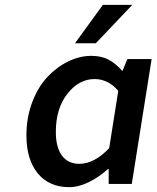

<svg xmlns="http://www.w3.org/2000/svg" viewBox="-20 -751 640 784"><path d="M286.1 -574.2 399.9 -731H520L371.1 -574.2ZM262.2 13.2Q180.7 13.2 134.3 -43Q87.9 -99.1 87.9 -198.2Q87.9 -271 111.6 -333.5Q135.3 -396 173.3 -436.5Q211.4 -477.1 258.3 -500Q305.2 -522.9 353 -522.9Q394 -522.9 423.1 -507.6Q452.1 -492.2 480 -460.9L500 -509.8H599.1L518.1 0H423.8V-61H420.9Q385.3 -28.3 343.3 -7.6Q301.3 13.2 262.2 13.2ZM304.2 -82Q364.7 -82 425.8 -146L462.9 -379.9Q421.9 -428.2 366.2 -428.2Q302.7 -428.2 255.4 -368.4Q208 -308.6 208 -211.9Q208 -149.4 232.9 -115.7Q257.8 -82 304.2 -82Z"/></svg>

Font: Office Code Pro Medium Italic
Style: Regular
Weight: 500
Italic angle: -9°
Designer: Nathan Rutzky & Paul D. Hunt
Foundry: Adobe Systems Incorporated
Version: Version 1.004;PS 001.004;hotconv 1.0.70;makeotf.lib2.5.58329